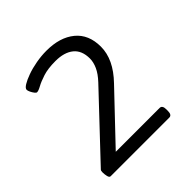

<svg xmlns="http://www.w3.org/2000/svg" viewBox="-184 -858 1010 1010"><g transform="rotate(-45 321.0 -353.0)"><path d="M77 0Q68 0 64.5 -15Q61 -30 61 -44Q61 -57 65 -61L380 -395Q411 -428 424.5 -458Q438 -488 438 -515Q438 -575 401.5 -604.5Q365 -634 300 -634Q244 -634 207 -622Q170 -610 148.5 -598Q127 -586 116 -586Q111 -586 104 -595Q97 -604 91.5 -615.5Q86 -627 86 -634Q86 -645 105.5 -657Q125 -669 157 -680.5Q189 -692 228 -699Q267 -706 305 -706Q405 -706 464 -657.5Q523 -609 523 -518Q523 -424 435 -333L187 -72H513Q533 -72 533 -42V-30Q533 0 513 0Z"/></g></svg>

Font: Asap Expanded
Style: Regular
Weight: 400
Width: 7
Designer: Pablo Cosgaya
Foundry: Omnibus-Type
Version: Version 3.001; ttfautohint (v1.8.4.7-5d5b)